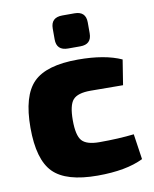

<svg xmlns="http://www.w3.org/2000/svg" viewBox="-82 -779 683 853"><g transform="rotate(-10 259.0 -352.0)"><path d="M258 -716H313Q364 -716 364 -666V-617Q364 -567 313 -567H258Q206 -567 206 -617V-666Q206 -716 258 -716ZM479 -141 496 -26Q419 12 290 12Q148 12 90 -46.5Q32 -105 32 -249Q32 -393 90.5 -452Q149 -511 292 -511Q413 -511 488 -477L470 -364L323 -365Q265 -365 244 -341Q223 -317 223 -249Q223 -181 244 -157Q265 -133 323 -133Q410 -133 479 -141Z"/></g></svg>

Font: Exo 2.0 Extra Bold
Style: Regular
Weight: 800
Designer: Natanael Gama
Version: Version 1.001;PS 001.001;hotconv 1.0.70;makeotf.lib2.5.58329